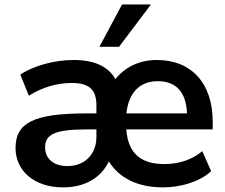

<svg xmlns="http://www.w3.org/2000/svg" viewBox="-20 -813 991 844"><path d="M257.3 10.7C352.5 10.7 423.8 -30.8 458.5 -103.5C503.4 -30.8 584.5 10.7 696.3 10.7C775.4 10.7 858.9 -14.6 908.2 -60.5L869.1 -148.4C822.8 -108.9 762.2 -91.8 702.6 -91.8C599.1 -91.8 543 -138.7 535.2 -244.1H915V-278.3C915 -445.8 822.8 -549.3 669.4 -549.3C594.7 -549.3 530.8 -519.5 487.3 -465.3C456.1 -521 394.5 -549.3 303.2 -549.3C220.2 -549.3 126 -523.9 69.3 -484.9L106.9 -392.1C165.5 -429.7 231.4 -448.2 294.9 -448.2C370.1 -448.2 403.8 -420.9 403.8 -350.1V-314.5H359.9C126.5 -314.5 48.3 -272.5 48.3 -162.1C48.3 -63.5 128.9 10.7 257.3 10.7ZM503.4 -607.4 643.6 -793.5H516.6L417 -607.4ZM276.9 -83C215.8 -83 178.2 -115.2 178.2 -165C178.2 -222.7 222.2 -244.1 360.4 -244.1H403.8V-211.4C403.8 -132.3 350.1 -83 276.9 -83ZM673.3 -456.1C752.9 -456.1 797.9 -410.2 802.2 -314.5H535.6C545.4 -407.7 596.2 -456.1 673.3 -456.1Z"/></svg>

Font: Winston SemiBold
Style: Regular
Weight: 600
Designer: Vernon Adams, Kim Jin-seong, David Berlow, Cristiano Sobral
Foundry: The Winston Project Authors
Version: Version 3.004